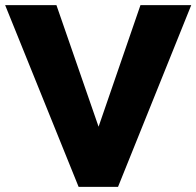

<svg xmlns="http://www.w3.org/2000/svg" viewBox="-35 -725 762 745"><path d="M270 0 -15 -705H184L349 -229H346L510 -705H707L423 0Z"/></svg>

Font: Nunito Sans 7pt SemiCondensed Black
Style: Regular
Weight: 900
Width: 4
Designer: Vernon Adams
Foundry: Vernon Adams
Version: Version 3.101;gftools[0.9.27]